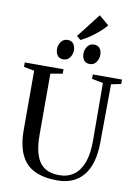

<svg xmlns="http://www.w3.org/2000/svg" viewBox="-118 -1223 934 1306"><g transform="rotate(10 349.0 -570.0)"><path d="M372.5 9Q277.5 9 214.2 -21.5Q151 -52 119.5 -118.8Q88 -185.5 88 -293V-698.5L15.5 -712.5V-743H283V-712.5L200 -698V-279.5Q200 -206 212.5 -157.5Q225 -109 248.2 -80.8Q271.5 -52.5 304.5 -40.5Q337.5 -28.5 378.5 -28.5Q437 -28.5 478.8 -58.5Q520.5 -88.5 542.8 -147.8Q565 -207 565 -295L563 -697.5L485.5 -712.5V-743H687V-712.5L619 -698.5L616 -299Q615.5 -217.5 598 -159.2Q580.5 -101 548 -63.8Q515.5 -26.5 471.2 -8.8Q427 9 372.5 9ZM268.5 -809Q242 -809 228.8 -827Q215.5 -845 215.5 -871Q215.5 -900 232 -922.2Q248.5 -944.5 276.5 -944.5H277.5Q304 -944.5 317.2 -926.5Q330.5 -908.5 330.5 -882.5Q330.5 -854 314 -831.5Q297.5 -809 269.5 -809ZM451 -809Q424 -809 411 -827Q398 -845 398 -871Q398 -900 414.2 -922.2Q430.5 -944.5 458.5 -944.5H459.5Q486.5 -944.5 499.5 -926.5Q512.5 -908.5 512.5 -882.5Q512.5 -854 496.2 -831.5Q480 -809 452 -809ZM361 -959.5 334 -982 462.5 -1147.5 530.5 -1090Q518 -1073.5 498 -1054.8Q478 -1036 454.5 -1017.8Q431 -999.5 407 -984.2Q383 -969 362.5 -959.5Z"/></g></svg>

Font: Merriweather 96pt
Style: Regular
Weight: 400
Version: Version 2.100